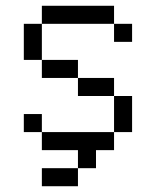

<svg xmlns="http://www.w3.org/2000/svg" viewBox="-20 -520 540 665"><path d="M375 -437.5H125V-500H375ZM62.5 -125H125V-62.5H62.5ZM62.5 -437.5H125V-312.5H62.5ZM125 62.5H250V125H125ZM125 -62.5H375V0H312.5V62.5H250V0H125ZM125 -312.5H250V-250H125ZM250 -250H375V-187.5H250ZM375 -187.5H437.5V-62.5H375ZM375 -437.5H437.5V-375H375Z"/></svg>

Font: 寒蝉点阵体 16px
Style: Regular
Weight: 400
Designer: Designed by Warren2060
Foundry: ChillType
Version: Version 1.000